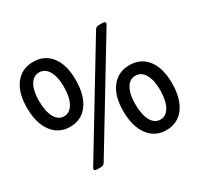

<svg xmlns="http://www.w3.org/2000/svg" viewBox="-150 -897 1136 1092"><g transform="rotate(-30 417.5 -351.0)"><path d="M185 -283Q111 -283 68 -341Q25 -399 25 -500Q25 -598 68 -653.5Q111 -709 185 -709Q260 -709 302.5 -653.5Q345 -598 345 -500Q345 -399 302.5 -341Q260 -283 185 -283ZM185 -352Q223 -352 245 -391.5Q267 -431 267 -500Q267 -565 245 -602.5Q223 -640 185 -640Q147 -640 125.5 -602.5Q104 -565 104 -500Q104 -431 125.5 -391.5Q147 -352 185 -352ZM199 3Q178 3 178 -7Q178 -12 183 -20L587 -687Q593 -697 599 -700Q605 -703 620 -703H636Q657 -703 657 -693Q657 -688 652 -680L248 -13Q242 -3 236 0Q230 3 215 3ZM650 7Q576 7 533 -51Q490 -109 490 -210Q490 -308 533 -363.5Q576 -419 650 -419Q725 -419 767.5 -363.5Q810 -308 810 -210Q810 -109 767.5 -51Q725 7 650 7ZM650 -62Q688 -62 710 -101.5Q732 -141 732 -210Q732 -275 710 -312.5Q688 -350 650 -350Q612 -350 590.5 -312.5Q569 -275 569 -210Q569 -141 590.5 -101.5Q612 -62 650 -62Z"/></g></svg>

Font: Asap Expanded SemiBold
Style: Regular
Weight: 600
Width: 7
Designer: Pablo Cosgaya
Foundry: Omnibus-Type
Version: Version 3.001; ttfautohint (v1.8.4.7-5d5b)